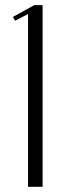

<svg xmlns="http://www.w3.org/2000/svg" viewBox="-20 -719 261 739"><path d="M144 0H87.9V-665L38.1 -639.2L29.8 -653.8L111.8 -699.2H144Z"/></svg>

Font: Moniqa Narrow Heading
Style: Regular
Weight: 400
Width: 4
Designer: Rajesh Rajput
Foundry: Rajesh Rajput
Version: Version 1.000